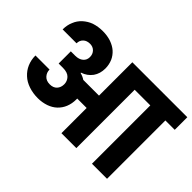

<svg xmlns="http://www.w3.org/2000/svg" viewBox="-121 -1083 1417 1417"><g transform="rotate(45 587.5 -374.5)"><path d="M268.1 -476.1Q308.1 -476.1 331.1 -496.1Q353 -515.1 353 -545.9Q353 -577.1 333 -597.2Q314 -616.2 284.2 -616.2Q251.5 -616.2 231.9 -598.1Q210.9 -578.6 210.9 -547.9H65.9Q65.9 -594.2 82 -629.9Q95.7 -665.5 126 -693.8Q156.7 -721.2 193.8 -734.9Q237.3 -749 284.2 -749Q332 -749 371.1 -735.8Q410.6 -721.7 436 -699.2Q463.4 -674.8 478 -642.1Q493.2 -606.4 493.2 -566.9Q493.2 -513.2 465.8 -474.1Q436.5 -434.1 387.2 -418V-414.1Q416 -406.7 437 -392.1H601.1V-740.2H1174.8V-608.9H1077.1V0H919.9V-608.9H756.8V0H601.1V-263.2H502.9V-253.9Q502.9 -210 487.8 -172.9Q473.6 -138.2 445.8 -111.8Q419.4 -86.9 380.9 -73.2Q339.4 -59.1 294.9 -59.1Q243.7 -59.1 199.2 -74.2Q154.3 -89.4 125 -117.2Q93.8 -145.5 77.1 -184.1Q60.1 -223.6 60.1 -270H207Q207 -238.3 228 -215.8Q248.5 -193.8 285.2 -193.8Q321.3 -193.8 340.8 -214.8Q360.8 -236.3 360.8 -270Q360.8 -301.8 338.9 -325.2Q316.4 -349.1 268.1 -349.1H223.1V-476.1Z"/></g></svg>

Font: PoppinsZ
Style: Bold
Weight: 700
Designer: Ninad Kale (Devanagari), Jonny Pinhorn (Latin)
Foundry: Indian Type Foundry
Version: Version 3.002;FEAKit 1.0